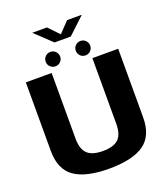

<svg xmlns="http://www.w3.org/2000/svg" viewBox="-168 -1067 1039 1189"><g transform="rotate(-20 352.0 -473.0)"><path d="M346.5 4Q499.5 4 575.2 -48.5Q651 -101 651 -224.5V-675H481V-243Q481 -172.5 449 -142.2Q417 -112 346.5 -112Q276.5 -112 244.5 -142.5Q212.5 -173 212.5 -243V-675H42.5V-224.5Q42.5 -101 118 -48.5Q193.5 4 346.5 4ZM249.5 -705.5Q269 -705.5 283 -719.2Q297 -733 297 -753Q297 -772.5 283 -786.5Q269 -800.5 249.5 -800.5Q229.5 -800.5 215.5 -786.5Q201.5 -772.5 201.5 -753Q201.5 -733 215.5 -719.2Q229.5 -705.5 249.5 -705.5ZM447 -705.5Q467.5 -705.5 481.2 -719.2Q495 -733 495 -753Q495 -772.5 481.2 -786.5Q467.5 -800.5 447 -800.5Q427.5 -800.5 413.8 -786.5Q400 -772.5 400 -753Q400 -733 413.8 -719.2Q427.5 -705.5 447 -705.5ZM294 -846.5H401L511.5 -950H414.5L348 -880.5L281.5 -950H184.5Z"/></g></svg>

Font: Anybody Thin
Style: Bold
Weight: 700
Version: Version 1.113;gftools[0.9.25]